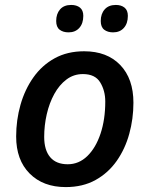

<svg xmlns="http://www.w3.org/2000/svg" viewBox="-20 -760 614 789"><path d="M250 8.8Q157.2 8.8 101.8 -46.9Q46.4 -102.5 46.4 -199.2Q46.4 -266.6 64.2 -329.3Q82 -392.1 117.2 -441.9Q152.3 -491.7 204.6 -520.5Q256.8 -549.3 325.7 -549.3Q419.9 -549.3 474.1 -492.9Q528.3 -436.5 528.3 -337.9Q528.3 -272 511.2 -210Q494.1 -147.9 459.5 -98.6Q424.8 -49.3 372.6 -20.3Q320.3 8.8 250 8.8ZM258.3 -85Q304.2 -85 338.9 -118.7Q373.5 -152.3 393.1 -210.7Q412.6 -269 412.6 -342.8Q412.6 -387.2 391.8 -421.4Q371.1 -455.6 320.8 -455.6Q282.7 -455.6 253.2 -433.3Q223.6 -411.1 203.1 -373.8Q182.6 -336.4 172.1 -290.5Q161.6 -244.6 161.6 -197.3Q161.6 -143.1 186.3 -114Q210.9 -85 258.3 -85ZM444.8 -627Q422.4 -627 408.2 -637.9Q394 -648.9 394 -673.8Q394 -703.1 410.2 -721.4Q426.3 -739.7 456.1 -739.7Q478 -739.7 491.7 -728.8Q505.4 -717.8 505.4 -694.8Q505.4 -663.6 489 -645.3Q472.7 -627 444.8 -627ZM261.7 -627Q239.3 -627 225.1 -637.9Q210.9 -648.9 210.9 -673.8Q210.9 -703.1 226.8 -721.4Q242.7 -739.7 272.5 -739.7Q294.9 -739.7 308.6 -728.8Q322.3 -717.8 322.3 -694.8Q322.3 -663.6 305.9 -645.3Q289.6 -627 261.7 -627Z"/></svg>

Font: Open Sans SemiBold
Style: Italic
Weight: 600
Italic angle: -12°
Designer: Monotype Design Team
Foundry: Monotype Imaging Inc.
Version: Version 3.003; ttfautohint (v1.8.4)